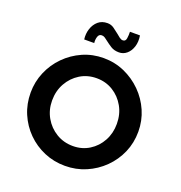

<svg xmlns="http://www.w3.org/2000/svg" viewBox="-167 -1110 1186 1260"><g transform="rotate(20 426.0 -480.0)"><path d="M50 -367.5Q50 -443 78.9 -511.1Q107.8 -579.3 159.5 -631.6Q211.2 -684 279.1 -714Q347 -744 424.5 -744Q502 -744 570 -714Q638 -684 690.5 -631.7Q742.9 -579.4 772.5 -511.4Q802 -443.3 802 -367.2Q802 -289 772.5 -221.1Q742.9 -153.3 690.5 -101.6Q638 -50 570 -21Q502 8 424.7 8Q347.3 8 279.2 -21Q211 -50 159.5 -101.5Q108 -153 79 -221Q50 -288.9 50 -367.5ZM200 -367Q200 -302.1 230.4 -248.6Q260.9 -195.1 313 -163.6Q365.2 -132 429.5 -132Q493 -132 543.5 -163.5Q594 -195 623 -248.3Q652 -301.5 652 -367Q652 -434 622 -487.5Q592 -541 541 -572.5Q490 -604 426.4 -604Q362 -604 311 -572.5Q260 -541 230 -487.5Q200 -434 200 -367ZM504 -813Q470 -813 447 -827.5Q424 -842 405 -857Q394 -866 383.5 -873Q373 -880 361 -880Q341 -880 334.5 -858.5Q328 -837 331 -815H261Q256 -854 267.5 -889Q279 -924 304.5 -946Q330 -968 369 -968Q394 -968 414 -954Q434 -940 451 -926Q465 -914 477 -905Q489 -896 501 -896Q520 -896 523.5 -918.5Q527 -941 526 -965H596Q603 -922 592 -887.5Q581 -853 557.5 -833Q534 -813 504 -813Z"/></g></svg>

Font: Reem Kufi Fun
Style: Regular
Weight: 400
Designer: Khaled Hosny
Version: Version 1.005